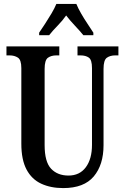

<svg xmlns="http://www.w3.org/2000/svg" viewBox="-20 -951 638 981"><path d="M303 10Q239 10 190.5 -12.5Q142 -35 115.5 -85Q89 -135 89 -217V-603Q89 -645 71.5 -656.5Q54 -668 29 -668H13V-714H283V-668H268Q242 -668 225 -656Q208 -644 208 -599V-210Q208 -124 241 -89Q274 -54 330 -54Q387 -54 418.5 -96.5Q450 -139 450 -211V-603Q450 -645 434 -656.5Q418 -668 391 -668H376V-714H585V-668H569Q543 -668 526 -656Q509 -644 509 -599V-209Q509 -109 459 -49.5Q409 10 303 10ZM180 -784Q193 -803 210 -829Q227 -855 243 -882Q259 -909 268 -931H370Q379 -909 394.5 -882Q410 -855 427.5 -829Q445 -803 457 -784V-771H406Q390 -791 363.5 -819Q337 -847 318 -872Q300 -846 274.5 -820Q249 -794 231 -771H180Z"/></svg>

Font: Noto Serif ExtraCondensed SemiBold
Style: Regular
Weight: 600
Width: 2
Designer: Monotype Design Team
Foundry: Monotype Imaging Inc.
Version: Version 2.015; ttfautohint (v1.8.4.7-5d5b)